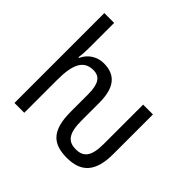

<svg xmlns="http://www.w3.org/2000/svg" viewBox="-188 -948 1148 1148"><g transform="rotate(45 386.0 -374.5)"><path d="M525 11C643 11 705 -50 705 -201V-537H622V-204C622 -98 590 -63 526 -63C460 -63 429 -101 429 -209V-360C429 -484 382 -546 282 -546C228 -546 178 -517 154 -464H148C152 -487 154 -515 154 -543V-760H71V0H154V-278C154 -410 185 -473 266 -473C322 -473 346 -435 346 -347V-201C346 -39 408 11 525 11Z"/></g></svg>

Font: Noto Sans Condensed
Style: Regular
Weight: 400
Width: 3
Designer: Monotype Design Team
Foundry: Monotype Imaging Inc.
Version: Version 2.013